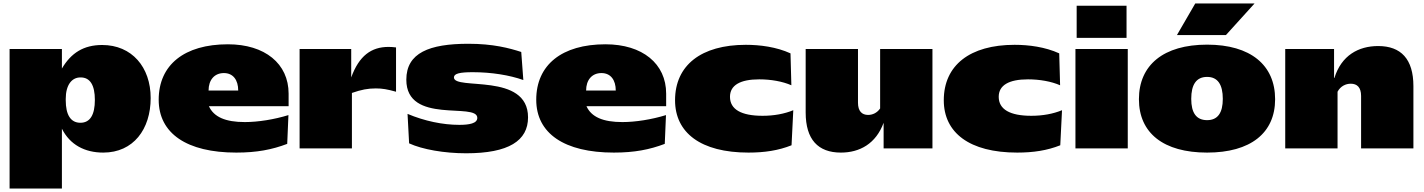

<svg xmlns="http://www.w3.org/2000/svg" viewBox="-20 -851 8167 1101"><path d="M572 24C745 24 844 -110 844 -289C844 -466 736 -593 566 -593C460 -593 388 -548 335 -458V-570H35V230H335V-113C381 -21 466 24 572 24ZM441 -147C385 -147 357 -193 357 -276V-284C357 -363 391 -407 441 -407C497 -408 524 -362 524 -278C524 -193 497 -147 441 -147Z M890 -279C890 -86 1051 24 1335 24C1453 24 1540 7 1627 -26L1634 -191C1553 -166 1460 -151 1384 -151C1273 -151 1206 -180 1178 -242H1635V-314C1635 -486 1499 -597 1287 -597C1037 -597 890 -479 890 -279ZM1346 -332H1176C1176 -392 1209 -432 1264 -432C1317 -432 1346 -392 1346 -332Z M1698 0H1998V-318C2052 -337 2090 -344 2135 -344C2172 -344 2201 -339 2251 -325V-579C2236 -581 2222 -582 2208 -582C2109 -582 2039 -531 1994 -407V-570H1698Z M2310 -394C2310 -134 2717 -267 2717 -175C2717 -143 2670 -135 2614 -135C2519 -135 2414 -157 2317 -198L2326 -29C2402 6 2528 28 2653 28C2897 28 3008 -44 3008 -178C3008 -438 2583 -331 2583 -407C2583 -429 2616 -437 2691 -437C2798 -437 2903 -420 2981 -392L2969 -553C2901 -575 2808 -600 2666 -600C2442 -600 2310 -548 2310 -394Z M3055 -279C3055 -86 3216 24 3500 24C3618 24 3705 7 3792 -26L3799 -191C3718 -166 3625 -151 3549 -151C3438 -151 3371 -180 3343 -242H3800V-314C3800 -486 3664 -597 3452 -597C3202 -597 3055 -479 3055 -279ZM3511 -332H3341C3341 -392 3374 -432 3429 -432C3482 -432 3511 -392 3511 -332Z M4257 -594C4001 -594 3851 -477 3851 -276C3851 -90 3998 24 4272 24C4364 24 4444 12 4519 -18L4529 -219C4478 -198 4418 -187 4353 -187C4230 -187 4166 -224 4166 -296C4166 -362 4224 -396 4334 -396C4401 -396 4468 -384 4518 -362L4513 -545C4432 -582 4338 -594 4257 -594Z M5327 -570H5027V-229C5009 -203 4983 -192 4958 -192C4923 -192 4900 -213 4900 -262V-570H4600V-206C4600 -51 4671 24 4802 24C4910 24 5003 -27 5047 -147V0H5327Z M5798 -594C5542 -594 5392 -477 5392 -276C5392 -90 5539 24 5813 24C5905 24 5985 12 6060 -18L6070 -219C6019 -198 5959 -187 5894 -187C5771 -187 5707 -224 5707 -296C5707 -362 5765 -396 5875 -396C5942 -396 6009 -384 6059 -362L6054 -545C5973 -582 5879 -594 5798 -594Z M6147 -570V0H6447V-570ZM6154 -818V-634H6440V-818Z M6902 24C7151 24 7292 -88 7292 -282C7292 -478 7151 -595 6902 -595C6652 -595 6511 -478 6511 -282C6511 -88 6652 24 6902 24ZM6902 -162C6840 -162 6811 -204 6811 -284C6811 -366 6840 -410 6902 -410C6963 -410 6992 -366 6992 -284C6992 -204 6963 -162 6902 -162ZM6834 -831 6729 -650H7010L7174 -831Z M7350 0H7650V-325C7667 -357 7697 -371 7726 -371C7762 -371 7785 -350 7785 -301V0H8085V-357C8085 -512 8014 -587 7883 -587C7770 -587 7672 -533 7632 -404H7630V-570H7350Z"/></svg>

Font: Mattone Black
Style: Regular
Weight: 900
Width: 6
Designer: Nunzio Mazzaferro
Foundry: Collletttivo
Version: Version 2.000;Glyphs 3.2 (3217)